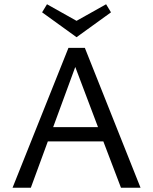

<svg xmlns="http://www.w3.org/2000/svg" viewBox="-20 -883 720 903"><path d="M502 -825 340 -708 178 -825 201 -863 340 -785 479 -863ZM549 0 466 -218H205L125 0H39L302 -658H379L641 0ZM230 -285H441L334 -568Z"/></svg>

Font: EauTestText Medium
Style: Regular
Weight: 500
Designer: Christian Thalmann (Catharsis Fonts)
Version: Version 0.001;PS 000.001;hotconv 1.0.88;makeotf.lib2.5.64775